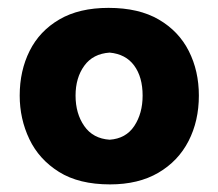

<svg xmlns="http://www.w3.org/2000/svg" viewBox="-20 -847 562 495"><path d="M263.7 -371.6Q183.6 -371.6 132.1 -403.8Q80.6 -436 55.7 -488.3Q30.8 -540.5 30.8 -600.6Q30.8 -664.6 56.4 -715.8Q82 -767.1 133.1 -796.9Q184.1 -826.7 259.8 -826.7Q337.9 -826.7 389.4 -796.6Q440.9 -766.6 466.8 -715.3Q492.7 -664.1 492.7 -600.6Q492.7 -535.2 466.1 -483.4Q439.5 -431.6 388.2 -401.6Q336.9 -371.6 263.7 -371.6ZM262.7 -486.8Q304.7 -489.7 326.2 -522.2Q347.7 -554.7 347.7 -600.6Q347.7 -648.4 325.9 -678Q304.2 -707.5 262.7 -711.4Q219.7 -708.5 197.3 -677.5Q174.8 -646.5 174.8 -600.6Q174.8 -554.2 197.3 -522Q219.7 -489.7 262.7 -486.8Z"/></svg>

Font: Pinar-DS2-FD ExtraBold
Style: Regular
Weight: 800
Designer: Amin Abedi
Version: Version 3.000